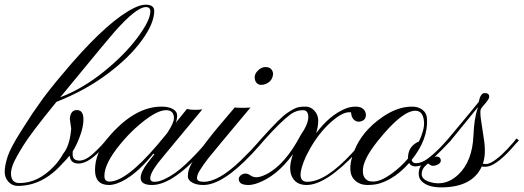

<svg xmlns="http://www.w3.org/2000/svg" viewBox="-67 -791 2242 822"><path d="M576.7 -742.2Q576.7 -760.7 557.6 -760.7Q517.1 -760.7 423.8 -655.3L365.2 -585.9L190.9 -374.5Q286.6 -411.1 376.5 -483.4Q466.3 -555.7 521.5 -629.9Q576.7 -704.1 576.7 -742.2ZM-34.7 -119.6Q-22.5 -157.7 23.4 -230L72.8 -306.6L118.2 -371.1Q144.5 -406.2 175.8 -444.3L240.7 -521Q402.8 -706.5 507.8 -757.3Q535.6 -771 557.6 -771Q593.3 -770.5 593.3 -744.1Q593.3 -691.4 540.5 -618.7Q487.8 -545.4 393.1 -474.6Q297.9 -403.3 174.8 -355Q65.9 -221.7 32.2 -167Q-1.5 -112.3 -10.7 -88.9Q-20 -64.9 -20 -48.8Q-20 -7.3 16.6 -7.3Q95.7 -7.3 163.1 -78.1Q186 -101.6 204.1 -133.8Q229 -164.6 236.3 -225.1Q237.8 -237.3 237.8 -240.2L231.9 -282.7Q234.9 -319.8 262.2 -319.8Q295.9 -319.8 289.1 -261.7Q286.1 -235.8 272.5 -200.7Q258.8 -165.5 244.6 -143.6Q244.1 -140.6 244.1 -136.7Q244.1 -132.8 244.1 -128.9Q244.1 -104.5 271.5 -103.5Q298.8 -102.5 334.5 -135.7Q370.6 -168.9 392.6 -198.2L402.8 -189.9Q394.5 -181.2 379.9 -164.6Q365.2 -147.9 347.7 -131.8Q303.7 -90.8 269 -90.8Q234.4 -90.8 231 -125Q218.3 -108.4 199.7 -90.3Q115.2 4.9 9.3 4.9Q-14.6 4.9 -30.8 -12.7Q-46.9 -30.3 -46.9 -55.7Q-46.9 -81.1 -34.7 -119.6Z M379.9 -38.1Q379.9 -13.7 401.9 -13.7Q473.1 -13.7 607.4 -171.4L648.4 -220.7Q677.7 -265.1 677.7 -285.2Q677.7 -319.3 643.6 -319.3Q597.2 -319.3 510.3 -240.2Q480.5 -212.9 448.7 -174.8Q379.9 -91.3 379.9 -38.1ZM584 1Q535.2 1 535.2 -29.3Q535.2 -54.2 563.5 -91.8L594.2 -130.9L589.4 -132.8Q507.3 -31.7 434.6 -5.9Q414.6 1 399.9 1Q339.8 1 339.8 -63Q339.8 -138.2 399.9 -206.5Q509.8 -334.5 624.5 -334.5Q656.2 -334.5 673.8 -323.7Q691.4 -313.5 691.4 -296.9Q691.4 -280.3 685.5 -265.6L733.4 -324.7Q746.6 -320.8 766.6 -320.8Q786.6 -320.8 799.3 -322.8L634.8 -124.5Q576.2 -56.2 576.2 -28.3Q576.2 -12.7 594.7 -12.7Q612.8 -12.7 637.2 -23.9Q682.6 -44.9 729 -88.9Q775.4 -132.8 808.1 -171.9L831.5 -198.2L841.8 -189.9L816.9 -161.6Q676.3 1 584 1Z M805.2 -12.7Q868.7 -12.7 961.9 -102.1L1005.9 -146Q1025.4 -167 1038.1 -181.6Q1050.8 -196.3 1053.2 -198.7L1063 -189.9Q1058.6 -184.6 1044.9 -168.9Q1031.2 -153.3 1011.2 -131.8Q885.7 1 803.7 1Q773.4 1 755.4 -9.8Q737.3 -20.5 737.3 -35.2Q737.3 -49.3 740.2 -60.5Q752.9 -108.4 862.8 -242.2L938 -331.1Q943.8 -329.6 961.9 -329.6H984.9Q997.6 -329.6 1005.4 -330.6Q843.8 -137.7 823.2 -111.3Q802.7 -85 790 -64Q776.4 -43.9 776.4 -28.3Q776.4 -12.7 805.2 -12.7ZM1050.8 -427.7Q1039.1 -427.7 1031.2 -436.5Q1023.4 -445.3 1023.4 -460.4Q1023.4 -476.1 1038.1 -489.7Q1052.7 -503.9 1069.3 -503.9Q1085.9 -503.9 1093.8 -495.1Q1101.6 -486.3 1102.1 -475.1Q1101.6 -464.4 1097.7 -456.1Q1093.8 -447.8 1086.9 -441.4Q1080.1 -435.5 1070.8 -431.6Q1062 -427.7 1050.8 -427.7Z M996.6 1Q955.1 1 955.1 -24.9Q955.1 -33.2 963.9 -40.5Q973.1 -47.9 983.9 -47.9Q994.6 -47.9 1005.4 -40Q1016.1 -32.2 1031.7 -32.2Q1047.4 -32.2 1073.2 -44.9Q1153.3 -85.4 1220.2 -212.4Q1252.9 -259.8 1252.9 -289.6Q1252.9 -319.3 1230 -319.3Q1201.7 -319.3 1177.2 -301.8Q1133.8 -269.5 1063 -189.9Q1059.1 -189 1055.2 -192.4Q1051.3 -195.8 1052.7 -198.2Q1130.9 -285.2 1159.7 -305.2Q1188.5 -325.2 1204.1 -330.1Q1220.2 -335 1241.7 -334.5Q1263.2 -334.5 1279.3 -316.9Q1295.4 -299.3 1295.4 -274.9Q1295.4 -250.5 1286.6 -220.7Q1342.3 -296.4 1410.2 -325.2Q1432.6 -334.5 1455.1 -334.5Q1478 -334.5 1488.8 -323.7Q1499.5 -313.5 1499.5 -298.8Q1499.5 -284.2 1490.2 -277.3Q1481 -270.5 1468.3 -270Q1455.6 -270 1445.8 -280.8Q1437 -291.5 1436 -310.1Q1433.6 -310.5 1431.2 -310.5H1427.7Q1397 -310.5 1348.1 -266.6Q1299.3 -222.7 1260.7 -155.3L1244.1 -124Q1219.7 -71.3 1219.7 -42Q1220.2 -12.7 1248.5 -12.7Q1327.1 -12.7 1439.5 -134.8Q1480.5 -178.7 1495.1 -198.7L1505.4 -189.9Q1503.4 -188 1490.7 -173.3Q1478 -159.2 1458.5 -137.7Q1328.1 1 1245.6 1Q1197.8 1 1181.2 -38.6Q1175.3 -52.7 1175.3 -73.2Q1175.3 -93.8 1187 -130.9Q1119.1 -37.1 1035.6 -6.8Q1013.2 1 996.6 1Z M1530.3 -13.7Q1562 -13.7 1606 -44.9Q1649.9 -76.2 1679.7 -112.3V-114.3Q1679.7 -155.8 1710.9 -176.8Q1719.2 -182.6 1726.6 -185.1Q1750 -234.9 1748.5 -266.6Q1745.6 -316.9 1711.4 -316.9Q1653.8 -316.9 1549.8 -187Q1482.9 -103 1486.8 -56.2Q1486.8 -29.3 1508.3 -17.6Q1516.1 -13.7 1530.3 -13.7ZM1710.9 -78.6Q1692.9 -78.6 1684.6 -93.3Q1626.5 -27.3 1559.1 -5.9Q1536.6 1 1505.9 1Q1475.1 1 1454.1 -17.6Q1414.6 -51.8 1447.8 -140.6Q1481 -229.5 1573.2 -292Q1636.2 -334.5 1696.3 -334.5Q1722.7 -335 1741.2 -321.3Q1759.8 -307.6 1761.2 -282.2Q1766.1 -194.3 1695.3 -106.4Q1698.2 -92.3 1713.9 -92.3Q1738.3 -92.3 1765.6 -112.8Q1792.5 -133.3 1823.2 -165L1841.8 -185.5Q1849.6 -194.8 1853 -198.2L1863.8 -189.9Q1857.4 -184.1 1847.7 -173.3Q1837.9 -162.6 1825.7 -150.4L1799.8 -125Q1749.5 -78.6 1710.9 -78.6Z M2007.8 -392.6Q2028.3 -392.6 2027.3 -376Q2027.3 -368.2 2012.7 -350.6Q1998 -334 1994.1 -328.1Q1990.2 -322.3 1989.7 -315.4V-309.6Q1989.3 -296.4 1992.2 -278.3L2004.4 -197.3Q2015.1 -130.9 2000 -89.8Q2005.9 -88.9 2014.6 -88.9Q2023.4 -88.9 2036.6 -95.7Q2076.2 -117.2 2132.8 -183.6L2144 -198.2L2154.8 -189.9Q2148.9 -184.1 2139.6 -173.8L2119.1 -150.4Q2051.3 -77.1 2011.7 -77.1H2003.4Q1999.5 -77.1 1995.6 -78.1Q1954.6 11.2 1821.3 11.2Q1763.2 11.2 1736.8 -16.6Q1725.6 -28.8 1725.6 -47.9Q1725.6 -80.6 1752.9 -100.6Q1780.3 -120.6 1800.8 -120.6Q1820.3 -120.6 1820.3 -102.1Q1818.8 -89.4 1798.8 -83Q1792 -81.1 1786.1 -81.1Q1780.3 -81.1 1774.4 -85Q1768.6 -88.9 1765.6 -91.3Q1762.7 -88.4 1757.8 -84.5Q1738.3 -67.9 1738.3 -45.9Q1738.3 -23.9 1769.5 -13.2Q1789.1 -6.3 1809.6 -6.3Q1856.4 -6.3 1896 -44.4Q1955.1 -100.6 1960 -210.9Q1962.9 -285.2 1978 -327.1Q1978.5 -328.6 1978.5 -331.5L1863.3 -189.9Q1853.5 -178.2 1844.2 -171.4Q1838.4 -170.9 1836.4 -174.3Q1835.4 -176.8 1840.8 -183.6Q1966.8 -334 1982.4 -354.5Q1990.2 -392.6 2007.8 -392.6Z"/></svg>

Font: PinyonScript
Style: Regular
Weight: 400
Designer: Nicole Fally
Foundry: Nicole Fally
Version: Version 1.005